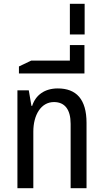

<svg xmlns="http://www.w3.org/2000/svg" viewBox="-20 -994 546 1014"><path d="M72 0H156V-299C156 -386 196 -455 265 -455C322 -455 353 -416 353 -340V0H437V-345C437 -471 382 -527 285 -527C216 -527 168 -492 150 -435H146L132 -517H72Z M349 -756V-674H145L80 -643V-606H426V-756Z M349 -812H427V-974H349Z"/></svg>

Font: Noto Sans Thai UI Condensed
Style: Regular
Weight: 400
Width: 3
Designer: Monotype Design Team
Foundry: Monotype Imaging Inc.
Version: Version 1.901